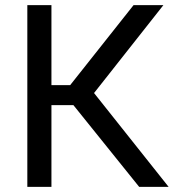

<svg xmlns="http://www.w3.org/2000/svg" viewBox="-20 -731 683 751"><path d="M181.2 -710.9V0H86.9V-710.9ZM619.1 -710.9 310.5 -319.8H143.6L128.9 -397.9H254.4L502.4 -710.9ZM524.4 0 257.3 -332 310.1 -414.6 639.6 0Z"/></svg>

Font: RobotoDEMO
Style: Regular
Weight: 400
Designer: Christian Robertson
Foundry: Google
Version: Version 2.136